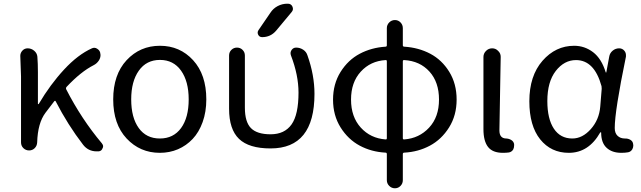

<svg xmlns="http://www.w3.org/2000/svg" viewBox="-20 -800 3409 1021"><path d="M521.5 -38.1Q528.3 -30.3 528.3 -21.5Q528.3 -16.6 525.4 -11.7Q520.5 2.9 504.9 4.9Q499 4.9 494.1 4.9Q449.2 4.9 421.9 -30.3Q340.8 -135.7 276.4 -260.7Q273.4 -266.6 268.6 -261.7Q243.2 -229.5 221.7 -200.2Q180.7 -145.5 177.7 -43Q176.8 -24.4 164.6 -12.2Q152.3 0 134.8 0Q117.2 0 104.5 -12.2Q91.8 -24.4 91.8 -43V-393.6L87.9 -502.9Q87.9 -517.6 97.7 -529.3Q109.4 -543 127 -543Q146.5 -543 161.6 -530.3Q176.8 -517.6 178.7 -499Q181.6 -461.9 181.6 -416V-248Q181.6 -246.1 183.6 -246.1Q185.5 -246.1 186.5 -248Q247.1 -350.6 320.8 -430.2Q394.5 -509.8 468.8 -543Q475.6 -545.9 481.4 -545.9Q490.2 -545.9 498 -540Q512.7 -530.3 513.7 -513.7Q514.6 -510.7 514.6 -507.8Q514.6 -492.2 505.9 -478.5Q495.1 -461.9 477.5 -453.1Q410.2 -418.9 334 -337.9Q329.1 -332 332 -325.2Q413.1 -167 521.5 -38.1Z M830.1 12.7Q724.6 12.7 653.3 -63.5Q582 -139.6 582 -271.5Q582 -403.3 653.3 -480Q724.6 -556.6 830.6 -556.6Q936.5 -556.6 1006.8 -480Q1077.1 -403.3 1077.1 -271.5Q1077.1 -205.1 1057.6 -150.9Q1038.1 -96.7 1004.4 -61Q970.7 -25.4 926.3 -6.3Q881.8 12.7 830.1 12.7ZM983.4 -271.5Q983.4 -367.2 942.9 -424.3Q902.3 -481.4 830.6 -481.4Q758.8 -481.4 718.3 -424.3Q677.7 -367.2 677.7 -271.5Q677.7 -174.8 717.8 -119.1Q757.8 -63.5 830.1 -63.5Q902.3 -63.5 942.9 -119.1Q983.4 -174.8 983.4 -271.5Z M1418 -732.4Q1432.6 -754.9 1456.5 -767.6Q1480.5 -780.3 1507.8 -780.3H1510.7Q1528.3 -780.3 1535.2 -764.6Q1542 -749 1531.2 -736.3L1448.2 -636.7Q1418.9 -602.5 1374 -602.5Q1359.4 -602.5 1353 -615.2Q1346.7 -627.9 1354.5 -639.6ZM1652.3 -300.8Q1652.3 -10.7 1418.9 -10.7Q1303.7 -10.7 1251 -61.5Q1198.2 -112.3 1198.2 -221.7V-504.9Q1198.2 -522.5 1210.4 -534.7Q1222.7 -546.9 1240.2 -546.9Q1257.8 -546.9 1270 -534.7Q1282.2 -522.5 1282.2 -504.9V-227.5Q1282.2 -151.4 1314.5 -118.7Q1346.7 -85.9 1418.9 -85.9Q1493.2 -85.9 1530.3 -138.2Q1567.4 -190.4 1567.4 -307.6Q1567.4 -400.4 1527.3 -504.9Q1521.5 -520.5 1530.3 -533.7Q1539.1 -546.9 1554.7 -546.9Q1575.2 -546.9 1592.3 -535.6Q1609.4 -524.4 1615.2 -504.9Q1652.3 -400.4 1652.3 -300.8Z M2129.9 -480.5Q2122.1 -481.4 2122.1 -473.6V-65.4Q2122.1 -57.6 2129.9 -58.6Q2209 -64.5 2261.7 -121.1Q2314.5 -177.7 2314.5 -270.5Q2314.5 -363.3 2263.7 -419.4Q2212.9 -475.6 2129.9 -480.5ZM2030.3 -58.6Q2037.1 -57.6 2037.1 -65.4V-473.6Q2037.1 -481.4 2030.3 -480.5Q1950.2 -475.6 1898.4 -418.9Q1846.7 -362.3 1846.7 -270.5Q1846.7 -178.7 1898.4 -121.6Q1950.2 -64.5 2030.3 -58.6ZM2122.1 -650.4V-559.6Q2122.1 -551.8 2129.9 -551.8Q2206.1 -546.9 2268.1 -514.2Q2330.1 -481.4 2369.1 -418Q2408.2 -354.5 2408.2 -270.5Q2408.2 -186.5 2368.2 -122.6Q2328.1 -58.6 2266.1 -25.4Q2204.1 7.8 2129.9 11.7Q2122.1 11.7 2122.1 19.5V158.2Q2122.1 175.8 2109.9 188.5Q2097.7 201.2 2080.1 201.2Q2062.5 201.2 2049.8 188.5Q2037.1 175.8 2037.1 158.2V19.5Q2037.1 11.7 2030.3 11.7Q1955.1 7.8 1893.1 -25.4Q1831.1 -58.6 1791 -122.6Q1751 -186.5 1751 -270Q1751 -353.5 1791 -417.5Q1831.1 -481.4 1893.1 -514.2Q1955.1 -546.9 2030.3 -551.8Q2037.1 -551.8 2037.1 -559.6V-650.4Q2037.1 -668 2049.8 -680.7Q2062.5 -693.4 2080.1 -693.4Q2097.7 -693.4 2109.9 -680.7Q2122.1 -668 2122.1 -650.4Z M2654.3 12.7Q2599.6 12.7 2575.2 -18.6Q2550.8 -49.8 2550.8 -113.3V-497.1Q2550.8 -515.6 2564.5 -529.3Q2578.1 -543 2597.2 -543Q2616.2 -543 2628.9 -529.3Q2642.6 -516.6 2642.6 -498L2635.7 -106.4Q2635.7 -63.5 2672.9 -63.5Q2687.5 -62.5 2699.2 -55.2Q2710.9 -47.9 2713.9 -34.2Q2713.9 -30.3 2713.9 -25.4Q2713.9 -14.6 2709 -4.9Q2701.2 7.8 2686.5 10.7Q2671.9 12.7 2654.3 12.7Z M3004.9 12.7Q2910.2 12.7 2852.5 -59.1Q2794.9 -130.9 2794.9 -261.7Q2794.9 -396.5 2864.7 -476.6Q2934.6 -556.6 3033.2 -556.6Q3088.9 -556.6 3133.8 -522.5Q3178.7 -488.3 3201.2 -415Q3201.2 -414.1 3202.6 -414.1Q3204.1 -414.1 3204.1 -415L3219.7 -499Q3222.7 -517.6 3237.8 -530.3Q3252.9 -543 3272.5 -543Q3290 -543 3300.8 -529.3Q3308.6 -519.5 3308.6 -506.8Q3308.6 -502.9 3308.6 -499Q3249 -210 3249 -119.1Q3249 -91.8 3264.2 -77.6Q3279.3 -63.5 3302.7 -63.5Q3304.7 -63.5 3305.7 -63.5Q3320.3 -63.5 3332.5 -56.2Q3344.7 -48.8 3346.7 -35.2Q3347.7 -31.2 3347.7 -26.4Q3347.7 -16.6 3342.8 -6.8Q3335 6.8 3320.3 9.8Q3303.7 12.7 3284.2 12.7Q3234.4 12.7 3205.6 -14.2Q3176.8 -41 3176.8 -94.7Q3176.8 -96.7 3174.8 -96.7Q3172.9 -96.7 3171.9 -95.7Q3110.4 12.7 3004.9 12.7ZM3023.4 -63.5Q3077.1 -63.5 3121.6 -113.3Q3166 -163.1 3171.9 -232.4L3179.7 -328.1Q3179.7 -335 3178.7 -341.8Q3140.6 -480.5 3043 -480.5Q2980.5 -480.5 2935.5 -422.9Q2890.6 -365.2 2890.6 -262.7Q2890.6 -168 2925.3 -115.7Q2960 -63.5 3023.4 -63.5Z"/></svg>

Font: Gen Jyuu Gothic P Regular
Style: Regular
Weight: 400
Designer: [Source Han Sans]
Ryoko NISHIZUKA  (kana & ideographs); Paul D. Hunt (Latin, Greek & Cyrillic); Wenlong ZHANG  (bopomofo
Version: Version 1.002.20150607